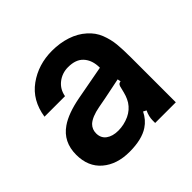

<svg xmlns="http://www.w3.org/2000/svg" viewBox="-148 -725 887 887"><g transform="rotate(-45 295.5 -281.0)"><path d="M39 -154Q39 -238 103 -282Q149 -314 234 -330L401 -361Q401 -411 374 -440Q349 -467 299 -467Q260 -467 230.5 -444Q201 -421 194 -382H60Q74 -475 142 -524Q210 -573 300 -573Q351 -573 395 -558.5Q439 -544 470 -516Q501 -489 515 -453Q529 -417 532.5 -381Q536 -345 536 -292V0H401V-16Q401 -42 414 -69L399 -77Q381 -40 349 -19Q304 11 223 11Q141 11 90 -32.5Q39 -76 39 -154ZM328 -111Q360 -126 379 -155Q388 -170 393 -184.5Q398 -199 404 -225Q406 -237 410.5 -242.5Q415 -248 424 -249L421 -265Q341 -249 318 -244L270 -235Q216 -225 192 -203Q174 -185 174 -159Q174 -128 196.5 -111.5Q219 -95 256 -95Q293 -95 328 -111Z"/></g></svg>

Font: Open Sauce Sans
Style: Bold
Weight: 700
Designer: Alfredo Marco Pradil
Foundry: Creative Sauce Fz LLC
Version: Version 1.477